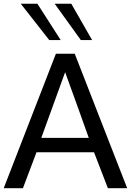

<svg xmlns="http://www.w3.org/2000/svg" viewBox="-24 -995 728 1015"><path d="M462.9 -783.2 353 -975.1H265.1L403.3 -783.2ZM296.9 -783.2 173.8 -975.1H85.9L236.3 -783.2ZM194.3 -266.1C235.8 -381.3 277.8 -497.1 320.3 -613.3C362.3 -498.5 403.8 -382.8 445.3 -266.1ZM97.2 0 168.9 -189.9H473.1L546.4 0H648.4L371.1 -710.9H271.5L-4.4 0Z"/></svg>

Font: Ride
Style: Regular
Weight: 400
Version: Version 3.000